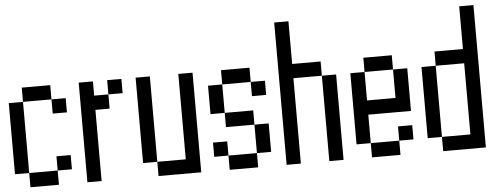

<svg xmlns="http://www.w3.org/2000/svg" viewBox="-53 -1061 2938 1120"><g transform="rotate(-5 1416.5 -500.5)"><path d="M0 -166.7V-583.3H83.3V-166.7ZM83.3 -166.7H250V-83.3H83.3ZM83.3 -583.3V-666.7H250V-583.3ZM250 -166.7V-250H333.3V-166.7ZM250 -583.3H333.3V-500H250Z M416.7 -83.3V-666.7H500V-583.3H583.3V-500H500V-83.3ZM583.3 -583.3V-666.7H666.7V-583.3Z M750 -166.7V-666.7H833.3V-166.7ZM1083.3 -83.3H833.3V-166.7H1000V-666.7H1083.3Z M1166.7 -166.7V-250H1250V-166.7ZM1166.7 -416.7V-583.3H1250V-416.7ZM1250 -166.7H1416.7V-83.3H1250ZM1250 -416.7H1416.7V-333.3H1250ZM1250 -583.3V-666.7H1416.7V-583.3ZM1416.7 -166.7V-333.3H1500V-166.7ZM1416.7 -583.3H1500V-500H1416.7Z M1583.3 -83.3V-916.7H1666.7V-666.7H1833.3V-583.3H1666.7V-83.3ZM1916.7 -83.3H1833.3V-583.3H1916.7Z M2000 -166.7V-583.3H2083.3V-416.7H2250V-583.3H2333.3V-333.3H2083.3V-166.7ZM2083.3 -166.7H2250V-83.3H2083.3ZM2083.3 -583.3V-666.7H2250V-583.3ZM2250 -166.7V-250H2333.3V-166.7Z M2416.7 -166.7V-583.3H2500V-166.7ZM2750 -83.3H2500V-166.7H2666.7V-583.3H2500V-666.7H2666.7V-916.7H2750Z"/></g></svg>

Font: Galmuri11 Condensed
Style: Regular
Weight: 400
Width: 3
Designer: Lee Minseo (quiple)
Version: Version 2.399;hotconv 1.1.1;makeotfexe 2.6.0 DEVELOPMENT